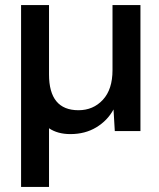

<svg xmlns="http://www.w3.org/2000/svg" viewBox="-20 -516 627 756"><path d="M63 220V-496H173V-223Q173 -82 289 -82Q347 -82 385 -123Q423 -164 423 -240V-496H533V0H432L427 -85Q403 -41 359 -14.5Q315 12 257 12Q207 12 173 -11V220Z"/></svg>

Font: HostGroteskMedium
Style: Regular
Weight: 500
Designer: Doukan Karapınar based on Poppins by Indian Type Foundry, Jonny Pinhorn
Foundry: Element Type
Version: Version 1.001; ttfautohint (v1.8.4.7-5d5b)